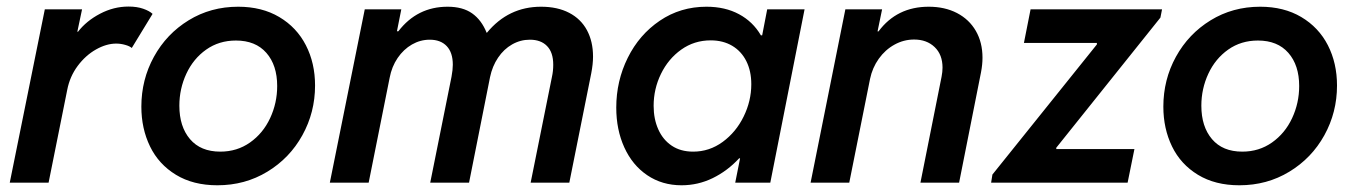

<svg xmlns="http://www.w3.org/2000/svg" viewBox="-20 -549 4073 577"><path d="M114.7 -521H226.6L212.4 -453.6H214.4Q239.7 -486.3 280.8 -507.8Q321.8 -529.3 366.2 -529.3Q391.6 -529.3 410.4 -522.7Q429.2 -516.1 438.5 -507.3L376 -404.8Q370.1 -410.2 356.4 -414.1Q342.8 -418 329.1 -418Q299.8 -418 268.6 -400.4Q237.3 -382.8 213.6 -351.1Q189.9 -319.3 182.1 -279.3L126 0H9.3Z M404.8 -228.5Q404.8 -309.6 442.6 -378.4Q480.5 -447.3 546.9 -488Q613.3 -528.8 695.8 -528.8Q767.1 -528.8 819.3 -497.8Q871.6 -466.8 899.2 -413.1Q926.8 -359.4 926.8 -292Q926.8 -211.4 888.7 -142.6Q850.6 -73.7 783.4 -33Q716.3 7.8 633.3 7.8Q560.5 7.8 508.8 -23.7Q457 -55.2 430.9 -108.9Q404.8 -162.6 404.8 -228.5ZM813 -290.5Q813 -353 780.5 -390.1Q748 -427.2 689 -427.2Q638.2 -427.2 599.6 -399.9Q561 -372.6 540 -327.4Q519 -282.2 519 -231.4Q519 -168.5 551 -130.9Q583 -93.3 642.1 -93.3Q692.4 -93.3 731.4 -120.8Q770.5 -148.4 791.7 -193.8Q813 -239.3 813 -290.5Z M1076.2 -521H1186L1172.9 -455.1H1177.2Q1233.9 -528.8 1325.2 -528.8Q1370.6 -528.8 1398.9 -508.8Q1427.2 -488.8 1442.4 -450.7H1443.4Q1507.8 -528.8 1606 -528.8Q1655.3 -528.8 1690.4 -510.5Q1725.6 -492.2 1743.9 -458.3Q1762.2 -424.3 1762.2 -378.9Q1762.2 -356.4 1756.8 -328.6L1690.9 0H1574.7L1638.7 -317.9Q1642.6 -335.4 1642.6 -354.5Q1642.6 -391.6 1624 -410.6Q1605.5 -429.7 1572.3 -429.7Q1543.9 -429.7 1519 -415.5Q1494.1 -401.4 1476.8 -375.7Q1459.5 -350.1 1452.6 -316.9L1389.6 0H1272.9L1336.9 -318.4Q1340.8 -339.4 1340.8 -354.5Q1340.8 -391.1 1322.5 -410.4Q1304.2 -429.7 1271.5 -429.7Q1243.2 -429.7 1218 -415.3Q1192.9 -400.9 1175 -374.8Q1157.2 -348.6 1150.9 -314.9L1087.9 0H971.2Z M1832 -225.6Q1832 -305.7 1866.5 -375.2Q1900.9 -444.8 1962.9 -486.8Q2024.9 -528.8 2103 -528.8Q2159.2 -528.8 2200.9 -506.3Q2242.7 -483.9 2266.6 -442.9H2270.5L2285.6 -521H2397.9L2294.9 0H2189.5L2204.1 -73.2H2201.2Q2166 -35.2 2121.8 -13.7Q2077.6 7.8 2028.3 7.8Q1969.7 7.8 1925 -22.5Q1880.4 -52.7 1856.2 -106Q1832 -159.2 1832 -225.6ZM2237.8 -295.9Q2237.8 -335.4 2222.9 -365.2Q2208 -395 2180.4 -411.4Q2152.8 -427.7 2115.7 -427.7Q2066.4 -427.7 2027.3 -399.9Q1988.3 -372.1 1966.3 -326.9Q1944.3 -281.7 1944.3 -231Q1944.3 -191.4 1958.3 -160.2Q1972.2 -128.9 1998.8 -111.1Q2025.4 -93.3 2063 -93.3Q2111.8 -93.3 2151.9 -122.6Q2191.9 -151.9 2214.8 -198.7Q2237.8 -245.6 2237.8 -295.9Z M2520.5 -521H2630.9L2617.2 -454.6H2620.1Q2675.3 -528.8 2771 -528.8Q2819.3 -528.8 2856 -509.8Q2892.6 -490.7 2912.6 -456.1Q2932.6 -421.4 2932.6 -375.5Q2932.6 -355 2928.2 -332L2862.3 0H2746.1L2809.6 -318.4Q2812.5 -333 2812.5 -345.7Q2812.5 -384.8 2788.8 -407.5Q2765.1 -430.2 2727.1 -430.2Q2695.8 -430.2 2668 -414.8Q2640.1 -399.4 2620.8 -372.3Q2601.6 -345.2 2594.7 -312L2532.2 0H2416Z M2962.4 -24.4 3276.4 -415.5V-419.9H3057.1L3077.1 -521H3472.2L3467.3 -496.1L3154.3 -105V-101.1H3389.2L3368.7 0H2958.5Z M3476.1 -228.5Q3476.1 -309.6 3513.9 -378.4Q3551.8 -447.3 3618.2 -488Q3684.6 -528.8 3767.1 -528.8Q3838.4 -528.8 3890.6 -497.8Q3942.9 -466.8 3970.5 -413.1Q3998 -359.4 3998 -292Q3998 -211.4 3960 -142.6Q3921.9 -73.7 3854.7 -33Q3787.6 7.8 3704.6 7.8Q3631.8 7.8 3580.1 -23.7Q3528.3 -55.2 3502.2 -108.9Q3476.1 -162.6 3476.1 -228.5ZM3884.3 -290.5Q3884.3 -353 3851.8 -390.1Q3819.3 -427.2 3760.3 -427.2Q3709.5 -427.2 3670.9 -399.9Q3632.3 -372.6 3611.3 -327.4Q3590.3 -282.2 3590.3 -231.4Q3590.3 -168.5 3622.3 -130.9Q3654.3 -93.3 3713.4 -93.3Q3763.7 -93.3 3802.7 -120.8Q3841.8 -148.4 3863 -193.8Q3884.3 -239.3 3884.3 -290.5Z"/></svg>

Font: Reddit Sans Chocolate SemiBold
Style: Italic
Weight: 600
Italic angle: -11.25°
Designer: Stephen Hutchings
Version: Version 1.013